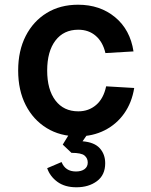

<svg xmlns="http://www.w3.org/2000/svg" viewBox="-20 -566 640 814"><path d="M311 12Q235 12 178 -23Q121 -58 89 -120.5Q57 -183 57 -267Q57 -351 89 -413.5Q121 -476 178 -511Q235 -546 311 -546Q404 -546 468 -493Q532 -440 546 -348L427 -341Q416 -388 386 -414Q356 -440 312 -440Q250 -440 215 -394Q180 -348 180 -267Q180 -186 215 -140Q250 -94 312 -94Q356 -94 387.5 -121Q419 -148 430 -200L549 -193Q539 -131 506.5 -85Q474 -39 423.5 -13.5Q373 12 311 12ZM304 228Q255 228 223.5 205Q192 182 180 147L241 121Q257 161 302 161Q325 161 338.5 151Q352 141 352 123Q352 105 338.5 93.5Q325 82 283 82L246 47L281 -10H360L330 33Q380 37 403 62.5Q426 88 426 126Q426 176 391 202Q356 228 304 228Z"/></svg>

Font: Geist Mono SemiBold
Style: Regular
Weight: 600
Monospace: yes
Designer: Basement.studio, Andrés Briganti, Mateo Zaragoza
Foundry: Basement.studio, Vercel, Andrés Briganti, Guido Ferreyra, Mateo Zaragoza
Version: Version 1.500; ttfautohint (v1.8.4.7-5d5b)